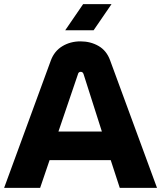

<svg xmlns="http://www.w3.org/2000/svg" viewBox="-20 -913 783 933"><path d="M0 0 227 -619Q244 -665 283 -688.5Q322 -712 371 -712Q420 -712 459 -689.5Q498 -667 515 -620L743 0H562L518 -135H221L175 0ZM264 -274H475L386 -553Q384 -559 380.5 -561.5Q377 -564 372 -564Q367 -564 363.5 -561Q360 -558 359 -553ZM297 -766 384 -893H522L435 -766Z"/></svg>

Font: MuseoModerno SemiBold
Style: Bold
Weight: 700
Version: Version 1.001